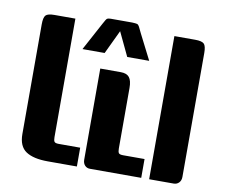

<svg xmlns="http://www.w3.org/2000/svg" viewBox="-81 -854 1124 955"><g transform="rotate(10 481.0 -376.5)"><path d="M230 -723V-124Q230 -108 234.5 -101.5Q239 -95 257 -95H365V0H218Q145 0 107.5 -25Q70 -50 70 -112V-666Q70 -701 80.5 -712Q91 -723 125 -723ZM395 -500H499Q529 -500 542 -483.5Q555 -467 555 -430V-124Q555 -108 559.5 -101.5Q564 -95 582 -95H690V0H431Q415 0 405 -11Q395 -22 395 -40ZM730 -723H835Q869 -723 880 -712Q891 -701 891 -666V-40Q891 -22 880.5 -11Q870 0 854 0H730ZM404 -753H512Q522 -753 527 -752Q532 -751 536 -750.5Q540 -750 543.5 -745.5Q547 -741 548.5 -738Q550 -735 555 -724.5Q560 -714 564 -706L628 -580H517L460 -700L403 -580H291L367 -721Q381 -748 386 -750Q392 -753 404 -753Z"/></g></svg>

Font: Keania One
Style: Regular
Weight: 400
Designer: Julia Petretta
Foundry: Julia Petretta
Version: Version 1.003